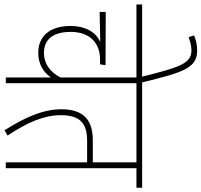

<svg xmlns="http://www.w3.org/2000/svg" viewBox="-42 -872 919 876"><g transform="rotate(90 418.0 -433.5)"><path d="M448 -596V-622H0V-596H333V-250C308 -200 268 -174 221 -174C170 -174 125 -203 125 -296C125 -389 182 -430 250 -430H273L277 -455L34 -456V-428L171 -431C124 -410 98 -360 98 -296C98 -198 147 -148 221 -148C272 -148 310 -172 333 -206V0H359V-596Z M331 -615H357C308 -823 286 -873 208 -873C184 -873 160 -867 141 -859L149 -834C170 -842 191 -847 209 -847C271 -847 287 -790 331 -615Z M747 -596H836V-622H436V-596H720V-397H619C529 -397 478 -356 478 -254C478 -168 517 -84 574 6L598 -8C537 -100 505 -175 505 -251C505 -342 545 -371 623 -371H720V0H747Z"/></g></svg>

Font: Noto Sans Devanagari ExtraCondensed Thin
Style: Regular
Weight: 100
Width: 2
Designer: Jelle Bosma - Monotype Design Team
Foundry: Monotype Imaging Inc.
Version: Version 2.004